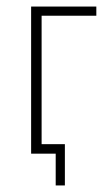

<svg xmlns="http://www.w3.org/2000/svg" viewBox="-20 -469 324 586"><path d="M107 -421V-29H178V97H150V0H75V-449H274V-421Z"/></svg>

Font: Poiret One
Style: Regular
Weight: 400
Designer: Denis Masharov (denis.masharov@gmail.com), Cyreal (Charset Expansion)
Foundry: Denis Masharov
Version: Version 1.101